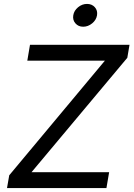

<svg xmlns="http://www.w3.org/2000/svg" viewBox="-20 -955 678 975"><path d="M15.6 0 26.9 -64.9 512.7 -647H118.7L132.3 -727.5H637.7L626.5 -661.6L140.1 -80.6H534.2L520.5 0ZM402.3 -819.3Q377.9 -819.3 363 -836.4Q348.1 -853.5 352.1 -877.4Q356 -901.4 376.5 -918.2Q397 -935.1 421.9 -935.1Q446.8 -935.1 461.7 -918.2Q476.6 -901.4 472.7 -877.4Q468.8 -853.5 448 -836.4Q427.2 -819.3 402.3 -819.3Z"/></svg>

Font: Inter 18pt
Style: Italic
Weight: 400
Italic angle: -9.3988°
Designer: Rasmus Andersson
Foundry: rsms
Version: Version 4.001;git-66647c0bb